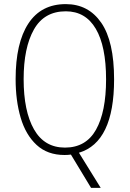

<svg xmlns="http://www.w3.org/2000/svg" viewBox="-20 -744 631 934"><path d="M535 -358Q535 -52 364 -1L470 170H423L325 8Q317 9 309.5 9.5Q302 10 294 10Q211 10 158 -39Q105 -88 80.5 -171.5Q56 -255 56 -359Q56 -535 118 -629.5Q180 -724 300 -724Q410 -724 472.5 -633.5Q535 -543 535 -358ZM95 -359Q95 -203 145.5 -114.5Q196 -26 296 -26Q398 -26 447 -113Q496 -200 496 -358Q496 -519 446 -604Q396 -689 300 -689Q195 -689 145 -600.5Q95 -512 95 -359Z"/></svg>

Font: Noto Sans Sinhala Condensed ExtraLight
Style: Regular
Weight: 200
Width: 3
Designer: Jelle Bosma - Monotype Design Team
Foundry: Monotype Imaging Inc.
Version: Version 2.006; ttfautohint (v1.8.4.7-5d5b)